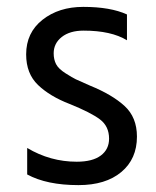

<svg xmlns="http://www.w3.org/2000/svg" viewBox="-20 -532 452 558"><path d="M378 -135Q378 -70 332.5 -32Q287 6 208 6Q116 6 59 -25V-102Q126 -62 203 -62Q249 -62 273 -80Q297 -98 297 -129Q297 -165 270.5 -185Q244 -205 182 -230Q125 -252 90.5 -285Q56 -318 56 -374Q56 -437 103.5 -474.5Q151 -512 222 -512Q301 -512 349 -490V-415Q303 -443 223 -443Q183 -443 159.5 -424.5Q136 -406 136 -377Q136 -359 143 -345.5Q150 -332 170.5 -319Q191 -306 200.5 -301.5Q210 -297 242 -283Q306 -257 342 -224Q378 -191 378 -135Z"/></svg>

Font: Hind Guntur
Style: Regular
Weight: 400
Designer: Manushi Parikh, Hitesh Malaviya
Foundry: Indian Type Foundry
Version: Version 1.002;PS 1.0;hotconv 1.0.86;makeotf.lib2.5.63406; tt